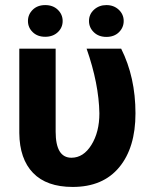

<svg xmlns="http://www.w3.org/2000/svg" viewBox="-20 -718 586 748"><path d="M196.8 -528.3V-205.1Q196.8 -103.5 258.3 -103.5Q305.2 -103.5 336.2 -153.6Q367.2 -203.6 367.2 -276.4Q365.2 -391.6 317.4 -528.3H452.1Q507.8 -417 507.8 -276.4Q507.8 -142.6 444.3 -66.2Q380.9 10.3 263.2 10.3Q161.6 10.3 108.9 -44.2Q56.2 -98.6 55.2 -199.7V-528.3ZM326.7 -636.2Q326.7 -662.6 346.4 -680.4Q366.2 -698.2 394.5 -698.2Q423.3 -698.2 442.6 -680.2Q461.9 -662.1 461.9 -636.2Q461.9 -610.8 443.4 -592.5Q424.8 -574.2 394.5 -574.2Q364.3 -574.2 345.5 -592.5Q326.7 -610.8 326.7 -636.2ZM224.1 -636.2Q224.1 -610.4 205.1 -592.5Q186 -574.7 156.2 -574.7Q126 -574.7 107.4 -592.8Q88.9 -610.8 88.9 -636.2Q88.9 -661.6 107.4 -679.9Q126 -698.2 156.2 -698.2Q186.5 -698.2 205.3 -679.9Q224.1 -661.6 224.1 -636.2Z"/></svg>

Font: MAUL Bold
Style: Bold
Weight: 700
Designer: MAUL
Version: Version 1.0; 2020; ttfautohint (v1.8.3)